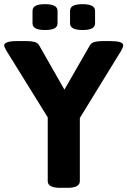

<svg xmlns="http://www.w3.org/2000/svg" viewBox="-26 -899 611 921"><path d="M466 -702H502Q565 -702 565 -682Q565 -678 562.5 -671Q560 -664 556 -657L357 -333V-30Q357 2 297 2H263Q203 2 203 -30V-336L4 -657Q-6 -674 -6 -682Q-6 -691 9.5 -696.5Q25 -702 58 -702H101Q123 -702 138.5 -698Q154 -694 161 -683L283 -469L406 -683Q413 -694 428.5 -698Q444 -702 466 -702ZM370 -879Q430 -879 430 -847V-787Q430 -771 415.5 -763Q401 -755 370 -755Q310 -755 310 -787V-847Q310 -863 324.5 -871Q339 -879 370 -879ZM190 -879Q250 -879 250 -847V-787Q250 -771 235.5 -763Q221 -755 190 -755Q130 -755 130 -787V-847Q130 -863 144.5 -871Q159 -879 190 -879Z"/></svg>

Font: Asap VF Beta
Style: Regular
Weight: 400
Designer: Pablo Cosgaya
Foundry: Pablo Cosgaya
Version: Version 1.007